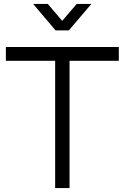

<svg xmlns="http://www.w3.org/2000/svg" viewBox="-20 -960 636 980"><path d="M149 -940H224L297.5 -853.5L371.5 -940H446.5L331.5 -805H263.5ZM261.5 0V-649.5H10V-720H586.5V-649.5H335V0Z"/></svg>

Font: Vela Sans
Style: Regular
Weight: 400
Designer: Principal design: Mikhail Sharanda - project Manrope.
Design modification: Ravid Balaliev
Foundry: Mikhail Sharanda
Version: Version 1.001